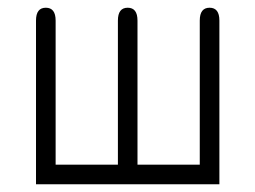

<svg xmlns="http://www.w3.org/2000/svg" viewBox="-20 -477 661 497"><path d="M73.2 0V-423.8Q73.2 -457 98.6 -457Q124 -457 124 -423.8V-50.8H285.2V-423.8Q285.2 -457 310.5 -457Q335.9 -457 335.9 -423.8V-50.8H497.1V-423.8Q497.1 -457 522.5 -457Q547.9 -457 547.9 -423.8V0Z"/></svg>

Font: Jura
Style: Book
Weight: 400
Version: Version 2.5